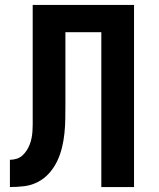

<svg xmlns="http://www.w3.org/2000/svg" viewBox="-20 -755 640 775"><path d="M20 0V-110Q33 -110 46.5 -114Q60 -118 70 -127Q80 -136 87.5 -147.5Q95 -159 100 -172Q105 -185 107.5 -198Q110 -211 111 -224.5Q112 -238 112 -252Q112 -266 112 -279V-735H521V0H389V-625H244V-332Q244 -303 243.5 -274Q243 -245 240 -216Q237 -187 230 -158.5Q223 -130 210.5 -104Q198 -78 178.5 -56Q159 -34 133 -20.5Q107 -7 78 -3.5Q49 0 20 0Z"/></svg>

Font: Iosevka Aile Extrabold
Style: Regular
Weight: 800
Designer: Belleve Invis
Foundry: Belleve Invis
Version: Version 27.3.5; ttfautohint (v1.8.4)